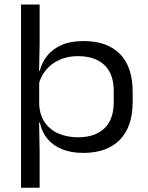

<svg xmlns="http://www.w3.org/2000/svg" viewBox="-20 -682 673 872"><path d="M358 12.5Q303.5 12.5 262 -4.2Q220.5 -21 195 -52Q169.5 -83 161 -125.5H132.5L158 -209Q160.5 -158 184.5 -124.5Q208.5 -91 247.5 -74.8Q286.5 -58.5 334 -58.5Q411.5 -58.5 454 -99Q496.5 -139.5 496.5 -217.5V-269Q496.5 -346.5 454 -386.8Q411.5 -427 333.5 -427Q286.5 -427 249.5 -410Q212.5 -393 188.5 -363.8Q164.5 -334.5 155.5 -297.5L134 -360.5H160.5Q169.5 -397 193.5 -427.8Q217.5 -458.5 258.8 -477Q300 -495.5 360.5 -495.5Q467 -495.5 524.8 -436.8Q582.5 -378 582.5 -265V-219.5Q582.5 -106 524 -46.8Q465.5 12.5 358 12.5ZM75.5 170.5V-661.5H160V-484.5L157.5 -352.5L158 -320.5V-157L157.5 -135L160 6.5V170.5Z"/></svg>

Font: Anek Gujarati SemiExpanded
Style: Regular
Weight: 400
Width: 6
Designer: Mrunmayee Ghaisas (Gujarati), Yesha Goshar (Latin)
Foundry: Ek Type
Version: Version 1.003